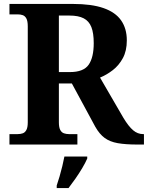

<svg xmlns="http://www.w3.org/2000/svg" viewBox="-20 -734 751 975"><path d="M28 0V-53H70Q84 -53 95.5 -57Q107 -61 114 -74Q121 -87 121 -113V-600Q121 -627 114 -640Q107 -653 95.5 -657Q84 -661 70 -661H28V-714H350Q445 -714 505.5 -693Q566 -672 595 -630.5Q624 -589 624 -529Q624 -476 604 -439Q584 -402 553 -378Q522 -354 488 -340L607 -135Q633 -92 656 -72.5Q679 -53 707 -53H711V0H678Q618 0 578 -7Q538 -14 511.5 -33.5Q485 -53 464 -90L345 -310H279V-113Q279 -87 286 -74Q293 -61 305 -57Q317 -53 330 -53H373V0ZM335 -368Q404 -368 430 -405Q456 -442 456 -515Q456 -566 444 -596.5Q432 -627 405 -641Q378 -655 333 -655H279V-368ZM268 208Q275 188 282.5 162Q290 136 296.5 109.5Q303 83 307 61H423V71Q414 92 398 119Q382 146 363.5 172.5Q345 199 328 221H268Z"/></svg>

Font: Noto Serif Kannada
Style: Bold
Weight: 700
Version: Version 2.003